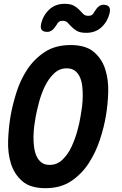

<svg xmlns="http://www.w3.org/2000/svg" viewBox="-20 -976 640 1006"><path d="M240 -112Q279 -112 307.5 -139.5Q336 -167 354.5 -206.5Q373 -246 385 -289.5Q397 -333 402 -366Q406 -387 409.5 -414Q413 -441 413.5 -469.5Q414 -498 411 -524.5Q408 -551 398.5 -572Q389 -593 372.5 -605.5Q356 -618 329 -618Q291 -618 262.5 -590.5Q234 -563 215 -523.5Q196 -484 184.5 -440.5Q173 -397 167 -365Q163 -344 159.5 -316.5Q156 -289 155.5 -261Q155 -233 158.5 -206Q162 -179 171.5 -158Q181 -137 197.5 -124.5Q214 -112 240 -112ZM218 10Q139 10 97 -26.5Q55 -63 37.5 -118.5Q20 -174 22.5 -240Q25 -306 35 -366Q45 -424 65.5 -490Q86 -556 122.5 -611.5Q159 -667 214.5 -703.5Q270 -740 350 -740Q429 -740 471.5 -704Q514 -668 531.5 -613Q549 -558 547 -493Q545 -428 535 -370Q525 -309 503 -242.5Q481 -176 444 -119.5Q407 -63 352 -26.5Q297 10 218 10ZM278 -848Q265 -827 253.5 -818Q242 -809 228 -809Q207 -809 199 -819Q191 -829 195 -849Q205 -895 237.5 -925.5Q270 -956 318 -956Q350 -956 367.5 -946Q385 -936 396 -924Q407 -912 416.5 -902.5Q426 -893 443 -893Q455 -893 462 -898Q469 -903 473 -912Q486 -933 497 -942Q508 -951 521 -951Q542 -951 550.5 -941Q559 -931 555 -911Q545 -865 513 -834.5Q481 -804 432 -804Q400 -804 383 -814Q366 -824 354.5 -836Q343 -848 334 -857.5Q325 -867 308 -867Q296 -867 289 -862Q282 -857 278 -848Z"/></svg>

Font: Maple Mono
Style: Bold Italic
Weight: 700
Italic angle: -10°
Monospace: yes
Designer: subframe7536
Version: Version 7.000